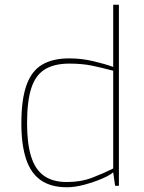

<svg xmlns="http://www.w3.org/2000/svg" viewBox="-20 -783 608 809"><path d="M262 6Q194 6 151.5 -24Q109 -54 89.5 -114Q70 -174 70 -263Q70 -362 91 -422.5Q112 -483 156.5 -510Q201 -537 272 -537Q323 -537 372 -525.5Q421 -514 457 -501V-763H481V0H465L457 -57Q444 -45 410.5 -30.5Q377 -16 336.5 -5Q296 6 262 6ZM262 -16Q321 -16 369 -34.5Q417 -53 457 -73V-485Q408 -498 367 -506.5Q326 -515 272 -515Q209 -515 169.5 -491Q130 -467 112 -412Q94 -357 94 -263Q94 -179 111 -124Q128 -69 165 -42.5Q202 -16 262 -16Z"/></svg>

Font: Exo Thin Thin
Style: Regular
Weight: 250
Version: Version 2.000